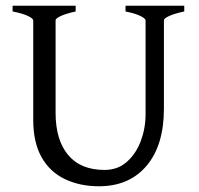

<svg xmlns="http://www.w3.org/2000/svg" viewBox="-20 -635 694 670"><path d="M623 -595Q590 -588 571 -579.5Q552 -571 552 -564V-256Q552 -128 491.5 -56.5Q431 15 325 15Q259 15 206.5 -10Q154 -35 125 -86.5Q96 -138 96 -217V-564Q96 -570 78 -579Q60 -588 24 -595V-615H244V-595Q212 -588 193 -579.5Q174 -571 174 -564V-241Q174 -147 217.5 -94.5Q261 -42 345 -42Q391 -42 423 -70.5Q455 -99 471.5 -143.5Q488 -188 488 -236V-564Q488 -570 470.5 -579Q453 -588 418 -595V-615H623Z"/></svg>

Font: ChillKai
Style: Regular
Weight: 400
Designer: ChillType
Foundry: 寒蝉字型
Version: Version 2.000